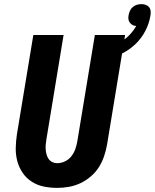

<svg xmlns="http://www.w3.org/2000/svg" viewBox="-20 -905 752 933"><path d="M258 8Q224 8 192.5 1.5Q161 -5 134.5 -22Q108 -39 90.5 -64.5Q73 -90 64.5 -120.5Q56 -151 56.5 -184.5Q57 -218 62 -251L142 -735H289L206 -231Q204 -218 202.5 -205Q201 -192 202 -179.5Q203 -167 206 -155Q209 -143 216 -133Q223 -123 234 -117.5Q245 -112 258 -112Q277 -112 296 -121Q315 -130 327.5 -146.5Q340 -163 346.5 -182Q353 -201 356 -220L441 -735H588L500 -201Q495 -173 485.5 -145Q476 -117 460 -92Q444 -67 420.5 -47Q397 -27 370 -14.5Q343 -2 314.5 3Q286 8 258 8ZM496 -615 479 -667Q503 -673 526.5 -682Q550 -691 571.5 -704.5Q593 -718 611 -737Q629 -756 642 -779Q632 -779 624 -783.5Q616 -788 610.5 -795.5Q605 -803 604 -812.5Q603 -822 605 -832Q607 -842 611.5 -852.5Q616 -863 625.5 -871Q635 -879 646 -882Q657 -885 667 -885Q678 -885 688 -881.5Q698 -878 704.5 -870Q711 -862 712 -851Q713 -840 711 -829Q705 -791 686 -754.5Q667 -718 637.5 -690Q608 -662 571 -644Q534 -626 496 -615Z"/></svg>

Font: Iosevka Aile Heavy
Style: Italic
Weight: 900
Italic angle: -9°
Designer: Belleve Invis
Foundry: Belleve Invis
Version: Version 31.1.0; ttfautohint (v1.8.4)